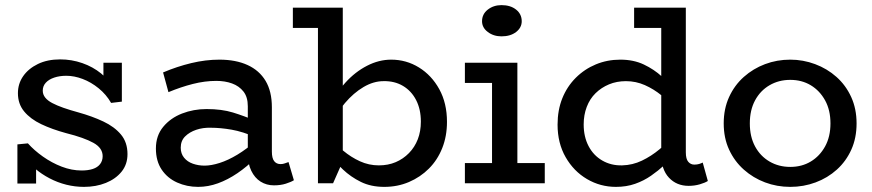

<svg xmlns="http://www.w3.org/2000/svg" viewBox="-20 -716 3407 750"><path d="M308 14Q273 14 239 5.5Q205 -3 173.5 -19.5Q142 -36 117 -57.5Q92 -79 74 -106L121 -105V1H48V-152L89 -156Q113 -129 147.5 -104.5Q182 -80 221 -65Q260 -50 299 -50Q324 -50 342.5 -56Q361 -62 371 -75Q381 -88 381 -106Q381 -122 372 -135Q363 -148 345 -158Q327 -168 300.5 -177.5Q274 -187 238 -196Q183 -211 141 -231Q99 -251 74.5 -280.5Q50 -310 50 -352Q50 -389 70.5 -418.5Q91 -448 128 -466Q165 -484 215 -484Q260 -484 301.5 -469.5Q343 -455 375 -429Q407 -403 425 -367L384 -368V-471H456V-319L414 -314Q395 -347 365.5 -371Q336 -395 303 -407.5Q270 -420 239 -420Q213 -420 192 -413Q171 -406 159 -393Q147 -380 147 -362Q147 -347 156.5 -335Q166 -323 184 -313.5Q202 -304 227.5 -295Q253 -286 286 -277Q340 -262 383.5 -241.5Q427 -221 452.5 -190.5Q478 -160 478 -114Q478 -74 455 -45.5Q432 -17 393.5 -1.5Q355 14 308 14Z M1050 8Q1021 8 998 -6.5Q975 -21 961.5 -49Q948 -77 948 -116V-301Q948 -337 931 -358.5Q914 -380 886.5 -390Q859 -400 825 -400Q780 -400 733 -388Q686 -376 638 -356L617 -433Q671 -456 727 -469.5Q783 -483 837 -483Q901 -483 947 -462Q993 -441 1017.5 -400Q1042 -359 1042 -297V-124Q1042 -98 1051 -86.5Q1060 -75 1076 -75Q1085 -75 1093 -78Q1101 -81 1107 -83L1128 -12Q1117 -5 1096.5 1.5Q1076 8 1050 8ZM754 14Q710 14 672 -3Q634 -20 611.5 -53.5Q589 -87 589 -136Q589 -186 617.5 -220.5Q646 -255 691 -272.5Q736 -290 787 -290Q846 -290 890 -276.5Q934 -263 981 -243V-179Q928 -202 884.5 -209.5Q841 -217 804 -217Q773 -218 746.5 -209Q720 -200 703 -183Q686 -166 686 -139Q686 -116 699 -100Q712 -84 733.5 -76.5Q755 -69 779 -69Q805 -69 838 -79.5Q871 -90 907.5 -112Q944 -134 981 -167L979 -99Q945 -65 907.5 -39.5Q870 -14 831.5 0Q793 14 754 14Z M1124 -607V-686H1314V-607ZM1508 -483Q1567 -483 1616.5 -452.5Q1666 -422 1696 -367.5Q1726 -313 1726 -240Q1726 -184 1707.5 -137.5Q1689 -91 1655.5 -57.5Q1622 -24 1577.5 -5Q1533 14 1481 14Q1429 14 1389.5 -5.5Q1350 -25 1319.5 -54Q1289 -83 1266 -110V-181Q1290 -153 1320.5 -127.5Q1351 -102 1386 -86Q1421 -70 1460 -70Q1496 -70 1525.5 -82.5Q1555 -95 1577.5 -118Q1600 -141 1612 -172Q1624 -203 1624 -241Q1624 -289 1605.5 -325Q1587 -361 1554 -380.5Q1521 -400 1478 -399Q1439 -399 1400 -376Q1361 -353 1327.5 -313.5Q1294 -274 1269 -222V-298Q1292 -352 1329.5 -393.5Q1367 -435 1413.5 -459Q1460 -483 1508 -483ZM1222 0V-686H1319V-86L1281 0Z M1902 -22V-471H2001V-22ZM1796 0V-79H2108V0ZM1796 -392V-471H1978V-392ZM1939 -574Q1908 -574 1885.5 -591Q1863 -608 1863 -633Q1863 -661 1885.5 -678.5Q1908 -696 1939 -696Q1974 -696 1996 -678.5Q2018 -661 2018 -633Q2018 -608 1996 -591Q1974 -574 1939 -574Z M2386 14Q2325 14 2273 -16.5Q2221 -47 2189.5 -102Q2158 -157 2158 -229Q2158 -286 2176.5 -332Q2195 -378 2229 -412Q2263 -446 2307.5 -464.5Q2352 -483 2403 -483Q2455 -483 2495 -464Q2535 -445 2565.5 -417Q2596 -389 2619 -361V-289Q2595 -318 2564.5 -343Q2534 -368 2499 -383.5Q2464 -399 2425 -399Q2389 -399 2359 -386.5Q2329 -374 2306.5 -352Q2284 -330 2272 -298.5Q2260 -267 2260 -230Q2260 -182 2279 -145.5Q2298 -109 2332.5 -89Q2367 -69 2410 -70Q2451 -71 2487.5 -88.5Q2524 -106 2556.5 -133Q2589 -160 2616 -187V-111Q2598 -92 2574.5 -70.5Q2551 -49 2523 -29.5Q2495 -10 2461 2Q2427 14 2386 14ZM2670 10Q2623 10 2593 -22Q2563 -54 2563 -113V-686H2659V-121Q2659 -95 2668.5 -84Q2678 -73 2692 -73Q2703 -73 2711 -75.5Q2719 -78 2725 -81L2745 -9Q2734 -2 2713.5 4Q2693 10 2670 10ZM2457 -607V-686H2650V-607Z M3067 14Q3015 14 2968.5 -3.5Q2922 -21 2885.5 -53.5Q2849 -86 2828 -131.5Q2807 -177 2807 -234Q2807 -291 2828 -337Q2849 -383 2885.5 -415.5Q2922 -448 2968.5 -465.5Q3015 -483 3067 -483Q3117 -483 3164 -465.5Q3211 -448 3247.5 -415.5Q3284 -383 3305 -337Q3326 -291 3326 -234Q3326 -177 3305.5 -131.5Q3285 -86 3249 -53.5Q3213 -21 3166 -3.5Q3119 14 3067 14ZM3067 -64Q3112 -64 3147 -85Q3182 -106 3203 -144Q3224 -182 3224 -234Q3224 -286 3203 -324Q3182 -362 3147 -383Q3112 -404 3067 -404Q3022 -404 2986 -383Q2950 -362 2929.5 -324Q2909 -286 2909 -234Q2909 -182 2929.5 -144Q2950 -106 2986 -85Q3022 -64 3067 -64Z"/></svg>

Font: BioRhyme
Style: Regular
Weight: 400
Designer: Aoife Mooney
Foundry: Aoife Mooney Type
Version: Version 1.600;gftools[0.9.33]